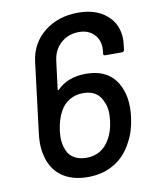

<svg xmlns="http://www.w3.org/2000/svg" viewBox="-81 -770 670 839"><g transform="rotate(-10 253.5 -350.5)"><path d="M475 -261Q475 -241 472 -218Q464 -156 439 -111Q410 -54 359.5 -23.5Q309 7 242 7Q170 7 124.5 -27Q79 -61 66 -123Q60 -147 60 -176Q60 -198 63 -220L101 -528Q111 -610 172.5 -659Q234 -708 323 -708Q402 -708 449.5 -667Q497 -626 497 -558Q497 -550 495 -534L493 -514Q491 -504 482 -504H408Q398 -504 400 -514L401 -523Q402 -528 402 -537Q402 -576 377 -600Q352 -624 312 -624Q265 -624 232 -595Q199 -566 193 -518L177 -392Q177 -390 178.5 -389.5Q180 -389 182 -391Q230 -439 309 -439Q367 -439 404.5 -415Q442 -391 460 -345Q475 -309 475 -261ZM379 -218Q381 -238 381 -247Q381 -280 371 -300Q350 -358 284 -358Q250 -358 223.5 -342.5Q197 -327 181 -298Q162 -264 155 -213Q153 -193 153 -185Q153 -162 159 -142Q167 -110 190.5 -93.5Q214 -77 250 -77Q320 -77 355 -141Q373 -172 379 -218Z"/></g></svg>

Font: Barlow Medium
Style: Italic
Weight: 500
Italic angle: -7°
Designer: Jeremy Tribby
Foundry: Tribby Type
Version: Version 1.408